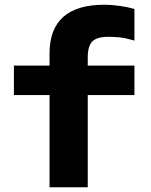

<svg xmlns="http://www.w3.org/2000/svg" viewBox="-20 -794 640 814"><path d="M190 0V-391H39V-516H190V-567Q190 -774 423 -774Q452 -774 487.5 -769Q523 -764 550 -756V-622Q512 -633 487 -635.5Q462 -638 440 -638Q391 -638 371.5 -618.5Q352 -599 352 -550V-516H550V-391H352V0Z"/></svg>

Font: Red Hat Mono
Style: Regular
Weight: 300
Monospace: yes
Designer: Pentagram, MCKL
Foundry: Pentagram, MCKL
Version: Version 1.023